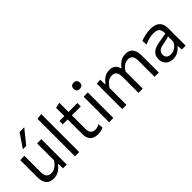

<svg xmlns="http://www.w3.org/2000/svg" viewBox="114 -1707 2647 2647"><g transform="rotate(-45 1437.5 -383.5)"><path d="M225.5 11Q146.5 11 110 -34.5Q73.5 -80 73.5 -166.5Q73.5 -199.5 73.5 -223.8Q73.5 -248 73.5 -271.5Q73.5 -316 73.5 -353.2Q73.5 -390.5 73.5 -425Q73.5 -459.5 73.5 -496L156 -499.5Q156 -444.5 156 -391.5Q156 -338.5 156 -280V-186Q156 -127 177.5 -96.2Q199 -65.5 254 -65.5Q286 -65.5 312.5 -79.2Q339 -93 361 -115.5Q383 -138 401 -165.5V-280Q401 -338.5 401 -390Q401 -441.5 401 -496H483.5Q483.5 -441.5 483.5 -389Q483.5 -336.5 483.5 -271.5V-219Q483.5 -157.5 483.5 -106.5Q483.5 -55.5 483.5 0H411.5L408.5 -87.5H399.5Q384 -65 359.2 -42.2Q334.5 -19.5 301 -4.2Q267.5 11 225.5 11ZM205 -577Q239 -627 273.2 -677Q307.5 -727 340.5 -776L433 -778Q405.5 -744 378.5 -710.5Q351.5 -677 325 -644Q298.5 -611 272 -578Z M644.5 0Q644.5 -55.5 644.5 -106.5Q644.5 -157.5 644.5 -219V-493.5Q644.5 -556.5 644.5 -616Q644.5 -675.5 644.5 -732L727 -742Q727 -681.5 727 -620.8Q727 -560 727 -493.5V-219Q727 -157.5 727 -106.5Q727 -55.5 727 0Z M1086.5 11Q1037 11 1002.5 -6.2Q968 -23.5 950.2 -58.8Q932.5 -94 932.5 -149Q932.5 -192.5 932.5 -235.2Q932.5 -278 932.5 -319.2Q932.5 -360.5 932.5 -398.8Q932.5 -437 932.5 -472Q932.5 -523 932.5 -566.5Q932.5 -610 932.5 -657L1014 -675Q1014 -638 1014 -606.5Q1014 -575 1014 -543Q1014 -511 1014 -472V-168.5Q1014 -115 1036.8 -88Q1059.5 -61 1106.5 -61Q1125 -61 1147 -67.2Q1169 -73.5 1186 -87L1193 -14.5Q1183 -7 1166 -1.2Q1149 4.5 1128.5 7.8Q1108 11 1086.5 11ZM837 -430.5V-496H1188V-430.5Q1138 -430.5 1087.2 -430.5Q1036.5 -430.5 988.5 -430.5H954.5Z M1309.5 0Q1309.5 -55.5 1309.5 -106.5Q1309.5 -157.5 1309.5 -219V-269Q1309.5 -313.5 1309.5 -351.2Q1309.5 -389 1309.5 -424.2Q1309.5 -459.5 1309.5 -496L1392.5 -499Q1392.5 -462 1392.5 -426.2Q1392.5 -390.5 1392.5 -352.2Q1392.5 -314 1392.5 -269V-219Q1392.5 -157.5 1392.5 -106.5Q1392.5 -55.5 1392.5 0ZM1349.5 -610.5Q1322.5 -610.5 1305.5 -625.5Q1288.5 -640.5 1288.5 -671.5Q1288.5 -702 1305.5 -717.2Q1322.5 -732.5 1350.5 -732.5Q1378 -732.5 1394.5 -716.8Q1411 -701 1411 -671.5Q1411 -640.5 1394.5 -625.5Q1378 -610.5 1349.5 -610.5Z M1565.5 0Q1565.5 -55.5 1565.5 -106.5Q1565.5 -157.5 1565.5 -219V-269Q1565.5 -324 1565.5 -381.5Q1565.5 -439 1565.5 -496L1637.5 -501L1640 -410H1649Q1664.5 -432 1688.2 -454.8Q1712 -477.5 1744.5 -492.8Q1777 -508 1819 -508Q1880 -508 1912.8 -477.8Q1945.5 -447.5 1955.5 -391L1960.5 -388Q1962.5 -374.5 1963.8 -360.2Q1965 -346 1965 -330.5Q1965 -298 1965 -273Q1965 -248 1965 -219Q1965 -160 1965 -107.8Q1965 -55.5 1965 0H1882.5Q1882.5 -55.5 1882.5 -107.2Q1882.5 -159 1882.5 -215.5V-309.5Q1882.5 -369 1862.5 -399.5Q1842.5 -430 1790 -430Q1758 -430 1732.2 -416.2Q1706.5 -402.5 1685.8 -379.8Q1665 -357 1648 -330V-215.5Q1648 -157 1648 -106.2Q1648 -55.5 1648 0ZM2195.5 0Q2195.5 -55.5 2195.5 -107.2Q2195.5 -159 2195.5 -215.5V-309.5Q2195.5 -369 2175.5 -399.5Q2155.5 -430 2103 -430Q2071.5 -430 2045.8 -416.5Q2020 -403 1998.8 -380.2Q1977.5 -357.5 1961 -330L1949 -408H1958Q1975 -431 1999.8 -454.2Q2024.5 -477.5 2057.5 -492.8Q2090.5 -508 2132.5 -508Q2210.5 -508 2244.2 -461.5Q2278 -415 2278 -330.5Q2278 -298 2278 -273Q2278 -248 2278 -219Q2278 -160 2278 -107.8Q2278 -55.5 2278 0Z M2554 10Q2509.5 10 2476 -7.2Q2442.5 -24.5 2423.8 -56.5Q2405 -88.5 2405 -133.5Q2405 -174 2419.5 -201.8Q2434 -229.5 2457.5 -247Q2481 -264.5 2509.5 -274.2Q2538 -284 2566.5 -289L2722 -316Q2724 -366.5 2708.8 -392.2Q2693.5 -418 2666 -427Q2638.5 -436 2605 -436Q2588 -436 2568.5 -433.5Q2549 -431 2527.2 -425.8Q2505.5 -420.5 2481.5 -412.5Q2457.5 -404.5 2431 -393L2426.5 -468.5Q2444.5 -476 2467.2 -483Q2490 -490 2515.8 -495.8Q2541.5 -501.5 2568.5 -504.5Q2595.5 -507.5 2623 -507.5Q2678.5 -507.5 2718.8 -490Q2759 -472.5 2780.5 -435Q2802 -397.5 2802 -337Q2802 -314 2802 -278.5Q2802 -243 2802 -211V-146.5Q2802 -112.5 2802 -77.2Q2802 -42 2802 0H2727L2722.5 -70.5H2714.5Q2699 -50.5 2675.5 -32Q2652 -13.5 2621.2 -1.8Q2590.5 10 2554 10ZM2578 -58.5Q2604.5 -58.5 2631 -69.5Q2657.5 -80.5 2680.8 -102.2Q2704 -124 2720 -157L2720.5 -264Q2712.5 -259.5 2699.2 -255Q2686 -250.5 2659.8 -244.8Q2633.5 -239 2587 -230.5Q2558.5 -225.5 2536.5 -214.2Q2514.5 -203 2501.8 -183.8Q2489 -164.5 2489 -137Q2489 -94 2514.8 -76.2Q2540.5 -58.5 2578 -58.5Z"/></g></svg>

Font: Commissioner Thin
Style: Regular
Weight: 400
Version: Version 1.000